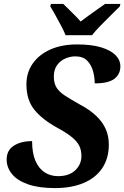

<svg xmlns="http://www.w3.org/2000/svg" viewBox="-20 -951 635 981"><path d="M261 10Q179 10 124 -9Q69 -28 41.5 -61.5Q14 -95 14 -136Q14 -183 50.5 -206.5Q87 -230 144 -230Q144 -169 161 -129.5Q178 -90 208 -70.5Q238 -51 277 -51Q333 -51 364.5 -81Q396 -111 396 -154Q396 -182 386 -204Q376 -226 349.5 -248.5Q323 -271 273 -298Q195 -341 155 -391Q115 -441 115 -520Q115 -580 147 -626Q179 -672 237 -698Q295 -724 374 -724Q448 -724 497 -709Q546 -694 570.5 -669Q595 -644 595 -612Q595 -572 564.5 -548.5Q534 -525 464 -525Q464 -555 455.5 -587Q447 -619 425.5 -641Q404 -663 365 -663Q339 -663 313.5 -652Q288 -641 271.5 -618Q255 -595 255 -560Q255 -525 269.5 -502.5Q284 -480 314 -461Q344 -442 388 -417Q439 -390 471.5 -359Q504 -328 520 -292Q536 -256 536 -213Q536 -142 502.5 -92Q469 -42 407 -16Q345 10 261 10ZM315 -771Q307 -792 292.5 -819Q278 -846 263.5 -872.5Q249 -899 237 -918L240 -931H303Q315 -920 331 -904Q347 -888 363.5 -871.5Q380 -855 392 -841Q410 -855 433 -871.5Q456 -888 478.5 -904Q501 -920 517 -931H595L592 -918Q573 -899 547 -873.5Q521 -848 495 -821.5Q469 -795 450 -771Z"/></svg>

Font: Noto Serif
Style: Italic
Weight: 400
Italic angle: -12°
Designer: Monotype Design Team
Foundry: Monotype Imaging Inc.
Version: Version 2.013